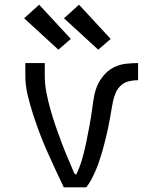

<svg xmlns="http://www.w3.org/2000/svg" viewBox="-20 -799 640 819"><path d="M252 0Q234 -38 216 -76.5Q198 -115 181 -153.5Q164 -192 149 -231.5Q134 -271 121 -311.5Q108 -352 98 -393.5Q88 -435 88 -477V-530H171V-477Q171 -440 178 -404Q185 -368 195 -332.5Q205 -297 217 -262Q229 -227 242 -192.5Q255 -158 269.5 -124Q284 -90 298 -57L300 -59L304 -53L305 -54Q321 -87 331 -122.5Q341 -158 348.5 -194.5Q356 -231 362.5 -267Q369 -303 374 -340Q377 -366 382 -391.5Q387 -417 398 -440Q409 -463 427 -482.5Q445 -502 468 -513Q491 -524 517 -527Q543 -530 569 -530V-457Q549 -457 530 -452.5Q511 -448 496.5 -435Q482 -422 474 -404Q466 -386 462 -367Q458 -348 455 -329Q452 -310 448.5 -291Q445 -272 441 -253Q437 -234 432.5 -215Q428 -196 423 -177.5Q418 -159 412.5 -140.5Q407 -122 400.5 -103.5Q394 -85 386 -67Q378 -49 369 -32Q360 -15 348 0ZM399 -587 253 -721 317 -779 452 -633ZM229 -587 83 -721 147 -779 282 -633Z"/></svg>

Font: Iosevka Curly Extended
Style: Regular
Weight: 400
Width: 7
Monospace: yes
Designer: Belleve Invis
Foundry: Belleve Invis
Version: Version 11.1.0; ttfautohint (v1.8.3)